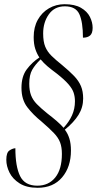

<svg xmlns="http://www.w3.org/2000/svg" viewBox="-20 -777 472 912"><path d="M159 115Q106 115 73 94Q40 73 25 42.5Q10 12 10 -18Q10 -52 24.5 -62Q39 -72 53 -73Q53 14 75.5 59.5Q98 105 157 105Q211 105 242.5 66Q274 27 274 -46Q274 -78 265.5 -100.5Q257 -123 236 -145Q215 -167 178 -199Q137 -232 109.5 -268Q82 -304 82 -360Q82 -414 107 -447.5Q132 -481 167 -504Q155 -522 147.5 -545Q140 -568 140 -601Q140 -648 159.5 -683Q179 -718 212.5 -737.5Q246 -757 287 -757Q335 -757 364.5 -740Q394 -723 407 -697Q420 -671 420 -645Q420 -619 408 -608.5Q396 -598 374 -598Q374 -672 357 -709.5Q340 -747 288 -747Q239 -747 212 -709Q185 -671 185 -618Q185 -579 195 -555Q205 -531 225 -511.5Q245 -492 275 -468Q310 -439 332 -416Q354 -393 364.5 -368Q375 -343 375 -309Q375 -267 353 -231.5Q331 -196 288 -161Q302 -143 309.5 -119Q317 -95 317 -62Q317 16 275 65.5Q233 115 159 115ZM282 -170Q308 -198 322 -229Q336 -260 336 -296Q336 -317 330 -336Q324 -355 305 -377Q286 -399 249 -428Q222 -448 205 -462.5Q188 -477 173 -495Q147 -470 133 -445.5Q119 -421 119 -379Q119 -347 127.5 -324.5Q136 -302 155 -282.5Q174 -263 205 -238Q231 -218 249.5 -202Q268 -186 282 -170Z"/></svg>

Font: Noto Serif Display ExtraCondensed Light
Style: Italic
Weight: 300
Width: 2
Italic angle: -12°
Designer: Monotype Design Team
Foundry: Monotype Imaging Inc.
Version: Version 2.009